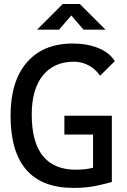

<svg xmlns="http://www.w3.org/2000/svg" viewBox="-20 -918 626 948"><path d="M342.8 9.8Q187.5 9.8 109.9 -79.6Q32.2 -168.9 32.2 -347.7Q32.2 -517.1 112.8 -610.1Q193.4 -703.1 338.9 -703.1Q411.6 -703.1 466.3 -680.4Q521 -657.7 546.9 -616.2L474.1 -543.9Q451.7 -577.1 417.7 -595.2Q383.8 -613.3 344.7 -613.3Q246.1 -613.3 191.4 -545.2Q136.7 -477.1 136.7 -352.5Q136.7 -216.3 191.4 -148.2Q246.1 -80.1 354.5 -80.1Q400.9 -80.1 436.3 -89.1Q471.7 -98.1 494.1 -104.5L532.2 -19.5Q511.7 -13.2 460.2 -1.7Q408.7 9.8 342.8 9.8ZM439.5 -19.5V-346.7H532.2V-19.5ZM297.9 -253.9V-346.7H529.3V-253.9ZM163.1 -771.5 290 -898.4H374L501 -771.5H392.6L306.2 -871.6H357.9L271.5 -771.5Z"/></svg>

Font: Cascadia Mono PL
Style: Regular
Weight: 400
Monospace: yes
Designer: Aaron Bell
Foundry: Saja Typeworks
Version: Version 2102.003